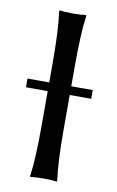

<svg xmlns="http://www.w3.org/2000/svg" viewBox="-77 -692 449 739"><g transform="rotate(10 147.0 -322.5)"><path d="M274 -368V-334H190V-200Q190 -71 200 0L198 3Q180 0 147 0Q114 0 96 3L94 0Q104 -68 104 -200V-334H19V-368H104V-445Q104 -574 94 -645L96 -648Q114 -645 147 -645Q180 -645 198 -648L200 -645Q190 -579 190 -445V-368Z"/></g></svg>

Font: Libertinus Sans
Style: Regular
Weight: 400
Designer: Philipp H. Poll
Foundry: Khaled Hosny
Version: Version 6.1